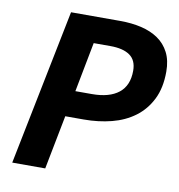

<svg xmlns="http://www.w3.org/2000/svg" viewBox="-75 -721 739 791"><g transform="rotate(10 294.0 -326.0)"><path d="M28 0 159 -652H365Q413 -652 453.5 -642.5Q494 -633 524 -612.5Q554 -592 571 -559Q588 -526 588 -479Q588 -411 564 -363Q540 -315 499 -284.5Q458 -254 403.5 -240Q349 -226 287 -226H210L166 0ZM233 -335H302Q375 -335 414 -366Q453 -397 453 -459Q453 -503 424.5 -523Q396 -543 343 -543H273Z"/></g></svg>

Font: TypoPRO Source Sans Pro
Style: Bold Italic
Weight: 700
Italic angle: -11°
Designer: Paul D. Hunt
Foundry: Adobe Systems Incorporated
Version: Version 1.075;PS 2.000;hotconv 1.0.86;makeotf.lib2.5.63406